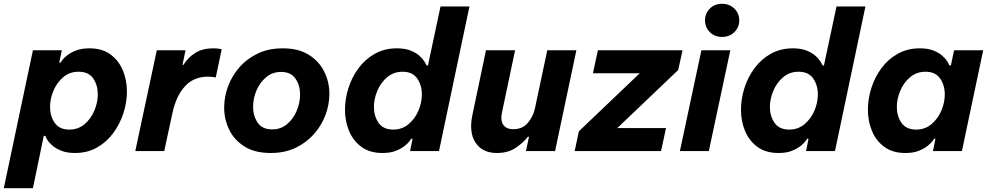

<svg xmlns="http://www.w3.org/2000/svg" viewBox="-47 -794 5191 1009"><path d="M-27 195 126 -530H278L264 -465H271Q271 -465 279 -476.5Q287 -488 305 -502.5Q323 -517 352 -528.5Q381 -540 423 -540Q490 -540 533.5 -508Q577 -476 598.5 -424.5Q620 -373 620 -313Q620 -256 601.5 -199Q583 -142 548 -94.5Q513 -47 462.5 -18.5Q412 10 347 10Q305 10 276 -1.5Q247 -13 229 -28.5Q211 -44 202 -58.5Q193 -73 191 -80H183L126 195ZM216 -232Q216 -184 240.5 -148.5Q265 -113 317 -113Q364 -113 397.5 -141.5Q431 -170 449 -213Q467 -256 467 -298Q467 -346 443 -381.5Q419 -417 366 -417Q319 -417 285.5 -388.5Q252 -360 234 -317.5Q216 -275 216 -232Z M664 0 777 -530H928L912 -453H917Q940 -491 978.5 -515.5Q1017 -540 1073 -540Q1094 -540 1106 -537.5Q1118 -535 1118 -535L1087 -387Q1087 -387 1075 -389Q1063 -391 1045 -391Q971 -391 924.5 -340Q878 -289 859 -199L816 0Z M1376 10Q1292 10 1238 -24Q1184 -58 1157.5 -112.5Q1131 -167 1131 -229Q1131 -284 1151 -339Q1171 -394 1210.5 -439.5Q1250 -485 1307 -512.5Q1364 -540 1439 -540Q1522 -540 1576 -506Q1630 -472 1657 -417.5Q1684 -363 1684 -301Q1684 -245 1663.5 -190Q1643 -135 1603.5 -90Q1564 -45 1507 -17.5Q1450 10 1376 10ZM1383 -114Q1429 -114 1461.5 -141.5Q1494 -169 1512 -211Q1530 -253 1530 -298Q1530 -345 1506 -380.5Q1482 -416 1430 -416Q1385 -416 1352 -388.5Q1319 -361 1301 -319Q1283 -277 1283 -232Q1283 -185 1307 -149.5Q1331 -114 1383 -114Z M1963 10Q1896 10 1852.5 -22Q1809 -54 1787.5 -105.5Q1766 -157 1766 -217Q1766 -274 1784 -331Q1802 -388 1837 -435.5Q1872 -483 1923 -511.5Q1974 -540 2039 -540Q2081 -540 2110 -528.5Q2139 -517 2156.5 -501.5Q2174 -486 2183 -471.5Q2192 -457 2195 -450H2202L2268 -760H2420L2260 0H2108L2121 -65H2114Q2114 -65 2106 -53.5Q2098 -42 2080 -27.5Q2062 -13 2033.5 -1.5Q2005 10 1963 10ZM2020 -113Q2066 -113 2100 -141.5Q2134 -170 2152 -212.5Q2170 -255 2170 -298Q2170 -346 2145.5 -381.5Q2121 -417 2069 -417Q2022 -417 1988 -388.5Q1954 -360 1936 -317Q1918 -274 1918 -232Q1918 -184 1942.5 -148.5Q1967 -113 2020 -113Z M2564 10Q2488 10 2452 -44.5Q2416 -99 2436 -192L2507 -530H2660L2591 -203Q2582 -161 2598 -138Q2614 -115 2651 -115Q2699 -115 2727.5 -149Q2756 -183 2765 -228L2829 -530H2982L2870 0H2717L2733 -75H2727Q2703 -44 2663 -17Q2623 10 2564 10Z M2973 0 2995 -104 3315 -409H3069L3095 -530H3540L3517 -426L3197 -121H3453L3427 0Z M3748 -600Q3708 -600 3683 -625.5Q3658 -651 3658 -687Q3658 -723 3683 -748.5Q3708 -774 3748 -774Q3787 -774 3812.5 -748.5Q3838 -723 3838 -687Q3838 -651 3812.5 -625.5Q3787 -600 3748 -600ZM3526 0 3639 -530H3791L3678 0Z M4044 10Q3977 10 3933.5 -22Q3890 -54 3868.5 -105.5Q3847 -157 3847 -217Q3847 -274 3865 -331Q3883 -388 3918 -435.5Q3953 -483 4004 -511.5Q4055 -540 4120 -540Q4162 -540 4191 -528.5Q4220 -517 4237.5 -501.5Q4255 -486 4264 -471.5Q4273 -457 4276 -450H4283L4349 -760H4501L4341 0H4189L4202 -65H4195Q4195 -65 4187 -53.5Q4179 -42 4161 -27.5Q4143 -13 4114.5 -1.5Q4086 10 4044 10ZM4101 -113Q4147 -113 4181 -141.5Q4215 -170 4233 -212.5Q4251 -255 4251 -298Q4251 -346 4226.5 -381.5Q4202 -417 4150 -417Q4103 -417 4069 -388.5Q4035 -360 4017 -317Q3999 -274 3999 -232Q3999 -184 4023.5 -148.5Q4048 -113 4101 -113Z M4787 -540Q4829 -540 4858 -528.5Q4887 -517 4904.5 -501.5Q4922 -486 4931 -471.5Q4940 -457 4943 -450H4950L4967 -530H5120L5008 0H4856L4869 -65H4862Q4862 -65 4854 -53.5Q4846 -42 4828 -27.5Q4810 -13 4781.5 -1.5Q4753 10 4711 10Q4644 10 4600.5 -22Q4557 -54 4535.5 -105.5Q4514 -157 4514 -217Q4514 -274 4532 -331Q4550 -388 4585 -435.5Q4620 -483 4671 -511.5Q4722 -540 4787 -540ZM4817 -417Q4770 -417 4736 -388.5Q4702 -360 4684 -317Q4666 -274 4666 -232Q4666 -184 4690.5 -148.5Q4715 -113 4768 -113Q4814 -113 4848 -141.5Q4882 -170 4900 -212.5Q4918 -255 4918 -298Q4918 -346 4893.5 -381.5Q4869 -417 4817 -417Z"/></svg>

Font: Be Vietnam Pro
Style: Bold Italic
Weight: 700
Italic angle: -12°
Designer: Lam Bao, Tony Le, Vietanh Nguyen
Foundry: Yellow Type Foundry
Version: Version 1.002; ttfautohint (v1.8.3)